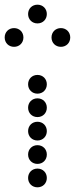

<svg xmlns="http://www.w3.org/2000/svg" viewBox="-60 -810 320 820"><path d="M100 -710C123 -710 140 -727 140 -750C140 -773 123 -790 100 -790C77 -790 60 -773 60 -750C60 -727 77 -710 100 -710ZM0 -610C23 -610 40 -627 40 -650C40 -673 23 -690 0 -690C-23 -690 -40 -673 -40 -650C-40 -627 -23 -610 0 -610ZM200 -610C223 -610 240 -627 240 -650C240 -673 223 -690 200 -690C177 -690 160 -673 160 -650C160 -627 177 -610 200 -610ZM100 -410C123 -410 140 -427 140 -450C140 -473 123 -490 100 -490C77 -490 60 -473 60 -450C60 -427 77 -410 100 -410ZM100 -310C123 -310 140 -327 140 -350C140 -373 123 -390 100 -390C77 -390 60 -373 60 -350C60 -327 77 -310 100 -310ZM100 -210C123 -210 140 -227 140 -250C140 -273 123 -290 100 -290C77 -290 60 -273 60 -250C60 -227 77 -210 100 -210ZM100 -110C123 -110 140 -127 140 -150C140 -173 123 -190 100 -190C77 -190 60 -173 60 -150C60 -127 77 -110 100 -110ZM100 -10C123 -10 140 -27 140 -50C140 -73 123 -90 100 -90C77 -90 60 -73 60 -50C60 -27 77 -10 100 -10Z"/></svg>

Font: TINY 5x3 80
Style: Regular
Weight: 200
Designer: Jack Halten Fahnestock
Foundry: Velvetyne Type Foundry
Version: Version 1.002;hotconv 1.0.109;makeotfexe 2.5.65596